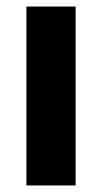

<svg xmlns="http://www.w3.org/2000/svg" viewBox="-20 -569 314 589"><path d="M212 0V-549H61V0Z"/></svg>

Font: Noto Sans Gujarati Condensed ExtraBold
Style: Regular
Weight: 800
Width: 3
Designer: Jelle Bosma - Monotype Design Team, Universal Thirst
Foundry: Monotype Imaging Inc.
Version: Version 2.106